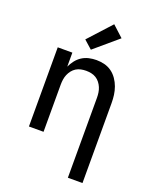

<svg xmlns="http://www.w3.org/2000/svg" viewBox="-176 -871 953 1185"><g transform="rotate(20 300.0 -279.0)"><path d="M419 215V-310Q419 -327 416.5 -344Q414 -361 407.5 -376.5Q401 -392 390.5 -405.5Q380 -419 365.5 -428Q351 -437 334 -440.5Q317 -444 300 -444Q283 -444 266 -440.5Q249 -437 234.5 -428Q220 -419 209.5 -405.5Q199 -392 192.5 -376.5Q186 -361 183.5 -344Q181 -327 181 -310V0H85V-520H181V-428Q191 -450 206.5 -470Q222 -490 243 -503.5Q264 -517 288.5 -522.5Q313 -528 337 -528Q364 -528 390 -521.5Q416 -515 437.5 -499.5Q459 -484 474.5 -461.5Q490 -439 499 -414Q508 -389 511.5 -363Q515 -337 515 -310V215ZM282 -576 228 -624 364 -773 436 -707Z"/></g></svg>

Font: Iosevka Custom Medium Extended
Style: Regular
Weight: 500
Width: 7
Monospace: yes
Designer: Belleve Invis
Foundry: Belleve Invis
Version: Version 11.2.4; ttfautohint (v1.8.4)